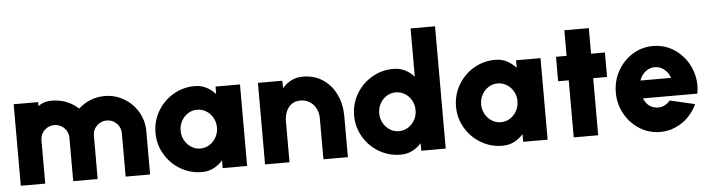

<svg xmlns="http://www.w3.org/2000/svg" viewBox="-47 -955 4335 1173"><g transform="rotate(-5 2120.5 -368.5)"><path d="M40 -500H190V-475.5Q203 -485.5 217 -491.2Q231 -497 245.5 -499.2Q260 -501.5 276 -501.5Q321 -501.5 362.5 -485.2Q404 -469 436.5 -438.5Q469.5 -469 510.8 -485.2Q552 -501.5 597 -501.5Q661 -501.5 715.2 -469.8Q769.5 -438 801.2 -384Q833 -330 833 -266V0H683V-266Q683 -289.5 671.5 -309Q660 -328.5 640.2 -340Q620.5 -351.5 597 -351.5Q574 -351.5 554.2 -340Q534.5 -328.5 523 -309Q511.5 -289.5 511.5 -266V0H361.5V-266Q361.5 -289.5 350 -309Q338.5 -328.5 318.8 -340Q299 -351.5 276 -351.5Q252.5 -351.5 232.8 -340Q213 -328.5 201.5 -309Q190 -289.5 190 -266V0H40Z M1428 -500V0H1278V-47Q1253 -19 1221.2 -3Q1189.5 13 1151 13Q1079.5 13 1019.2 -22.5Q959 -58 923.5 -118.2Q888 -178.5 888 -250Q888 -322 923.5 -382.5Q959 -443 1019.2 -478.5Q1079.5 -514 1151 -514Q1189.5 -514 1221.2 -498Q1253 -482 1278 -454V-500ZM1153 -131Q1183.5 -131 1209.2 -147.2Q1235 -163.5 1250 -190.8Q1265 -218 1265 -250Q1265 -282.5 1250 -309.8Q1235 -337 1209.2 -353Q1183.5 -369 1153 -369Q1123 -369 1097.5 -353Q1072 -337 1057 -309.8Q1042 -282.5 1042 -250Q1042 -218 1057 -190.8Q1072 -163.5 1097.5 -147.2Q1123 -131 1153 -131Z M2046 0H1896V-251Q1896 -283.5 1882.5 -310.8Q1869 -338 1844 -354Q1819 -370 1787 -370Q1755.5 -370 1733.2 -354.2Q1711 -338.5 1699.5 -311.2Q1688 -284 1688 -251V0H1538V-500H1688V-454Q1712.5 -482.5 1743.8 -498.2Q1775 -514 1814 -514Q1884 -514 1936.5 -479.2Q1989 -444.5 2017.2 -385Q2045.5 -325.5 2046 -253Z M2646 -750V0H2496V-46Q2471.5 -18.5 2439.8 -2.8Q2408 13 2369 13Q2297.5 13 2237.2 -22.5Q2177 -58 2141.5 -118.2Q2106 -178.5 2106 -250Q2106 -321.5 2141.5 -381.8Q2177 -442 2237.2 -477.5Q2297.5 -513 2369 -513Q2408 -513 2439.8 -497.2Q2471.5 -481.5 2496 -454V-750ZM2371 -131Q2401.5 -131 2427.2 -147Q2453 -163 2468 -190.2Q2483 -217.5 2483 -250Q2483 -282.5 2468 -309.8Q2453 -337 2427.2 -353Q2401.5 -369 2371 -369Q2341 -369 2315.5 -353Q2290 -337 2275 -309.8Q2260 -282.5 2260 -250Q2260 -217.5 2275 -190.2Q2290 -163 2315.5 -147Q2341 -131 2371 -131Z M3271 -500V0H3121V-47Q3096 -19 3064.2 -3Q3032.5 13 2994 13Q2922.5 13 2862.2 -22.5Q2802 -58 2766.5 -118.2Q2731 -178.5 2731 -250Q2731 -322 2766.5 -382.5Q2802 -443 2862.2 -478.5Q2922.5 -514 2994 -514Q3032.5 -514 3064.2 -498Q3096 -482 3121 -454V-500ZM2996 -131Q3026.5 -131 3052.2 -147.2Q3078 -163.5 3093 -190.8Q3108 -218 3108 -250Q3108 -282.5 3093 -309.8Q3078 -337 3052.2 -353Q3026.5 -369 2996 -369Q2966 -369 2940.5 -353Q2915 -337 2900 -309.8Q2885 -282.5 2885 -250Q2885 -218 2900 -190.8Q2915 -163.5 2940.5 -147.2Q2966 -131 2996 -131Z M3581 -350V0H3431V-350H3366V-500H3431V-657H3581V-500H3666V-350Z M3961 13Q3893 13 3835.8 -22.5Q3778.5 -58 3744.8 -118.5Q3711 -179 3711 -250.5Q3711 -322 3744.8 -382.5Q3778.5 -443 3835.8 -478.5Q3893 -514 3961 -514Q4039 -514 4101 -469Q4163 -424 4192 -351.2Q4221 -278.5 4206.5 -200.5H3873Q3880.5 -182 3892.2 -168Q3904 -154 3921.2 -145.8Q3938.5 -137.5 3961 -137Q3982 -136.5 4001 -146.2Q4020 -156 4034.5 -173.5L4187.5 -138Q4167 -93.5 4132.8 -59.2Q4098.5 -25 4054.2 -6Q4010 13 3961 13ZM4055 -310.5Q4048 -332 4033.8 -348.8Q4019.5 -365.5 4000.8 -374.8Q3982 -384 3961 -384Q3940 -384 3921.2 -374.8Q3902.5 -365.5 3888.5 -348.8Q3874.5 -332 3867.5 -310.5Z"/></g></svg>

Font: Urbanist
Style: Regular
Weight: 400
Designer: Corey Hu
Foundry: Corey Hu
Version: Version 1.2; befe77262ef67d88f1d94aa3d2e49ef1327b4483